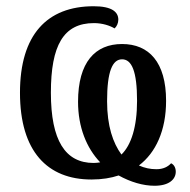

<svg xmlns="http://www.w3.org/2000/svg" viewBox="-20 -565 608 615"><path d="M475 30C522 30 543 9 543 -15C543 -28 537 -38 528 -42C518 -31 503 -23 481 -23C461 -23 443 -27 425 -35C479 -76 512 -147 512 -242C512 -366 457 -424 371 -424C285 -424 230 -366 230 -239C230 -158 257 -91 301 -45C295 -44 287 -43 280 -43C189 -43 143 -115 143 -268C143 -419 183 -491 281 -491C308 -491 332 -483 347 -474C354 -480 359 -491 359 -502C359 -527 338 -545 280 -545C131 -545 44 -454 44 -268C44 -80 132 10 273 10C307 10 336 5 360 -3C398 18 438 30 475 30ZM369 -70C342 -107 323 -161 323 -241C323 -336 340 -375 371 -375C402 -375 419 -337 419 -242C419 -158 400 -100 369 -70Z"/></svg>

Font: Noto Serif Condensed Medium
Style: Regular
Weight: 500
Width: 3
Designer: Monotype Design Team
Foundry: Monotype Imaging Inc.
Version: Version 2.015